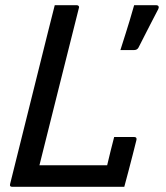

<svg xmlns="http://www.w3.org/2000/svg" viewBox="-20 -720 640 740"><path d="M27 0Q16 0 19 -11Q56 -158 92.5 -306Q129 -454 166 -601Q172 -626 178.5 -650.5Q185 -675 191 -700H276Q281 -700 283.5 -696.5Q286 -693 284 -689Q246 -538 208 -386.5Q170 -235 132 -83H393Q399 -109 406.5 -139Q414 -169 420 -192H497Q508 -192 506 -181Q500 -156 491.5 -123.5Q483 -91 474.5 -58Q466 -25 459 0ZM581 -700Q589 -700 591 -695.5Q593 -691 590 -685Q573 -652 562.5 -632Q552 -612 542 -592Q532 -572 514 -537Q509 -527 496 -527H444Q456 -565 464 -590Q472 -615 479.5 -640Q487 -665 497 -700Z"/></svg>

Font: Recursive Mn Lnr St
Style: Italic
Weight: 400
Italic angle: -15°
Monospace: yes
Version: Version 1.079;hotconv 1.0.112;makeotfexe 2.5.65598; ttfautoh